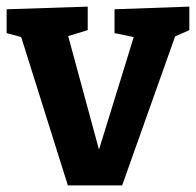

<svg xmlns="http://www.w3.org/2000/svg" viewBox="-24 -558 592 580"><path d="M322 -530 548 -538V-467L505 -448L345 2H181L40 -446L-4 -458V-530L241 -538V-467L182 -449L275 -106L380 -446L322 -458Z"/></svg>

Font: Bitter
Style: Bold
Weight: 700
Designer: Sol Matas, and Bitter project Authors
Foundry: Sol Matas
Version: Version 2.001